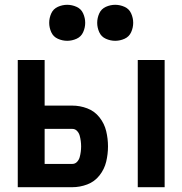

<svg xmlns="http://www.w3.org/2000/svg" viewBox="-20 -780 760 800"><path d="M554 0H666V-530H554ZM54 0H281Q313 0 343.5 -11.5Q374 -23 394.5 -49Q415 -75 422.5 -106.5Q430 -138 430 -170Q430 -202 422.5 -233.5Q415 -265 394.5 -291Q374 -317 343.5 -328.5Q313 -340 281 -340H166V-530H54ZM166 -97V-243H281Q293 -243 301 -234.5Q309 -226 312 -215Q315 -204 316.5 -192.5Q318 -181 318 -170Q318 -159 316.5 -147.5Q315 -136 312 -125Q309 -114 301 -105.5Q293 -97 281 -97ZM460 -610Q480 -610 499 -618.5Q518 -627 526.5 -646Q535 -665 535 -685Q535 -705 526.5 -724Q518 -743 499 -751.5Q480 -760 460 -760Q440 -760 421 -751.5Q402 -743 393.5 -724Q385 -705 385 -685Q385 -665 393.5 -646Q402 -627 421 -618.5Q440 -610 460 -610ZM260 -610Q280 -610 299 -618.5Q318 -627 326.5 -646Q335 -665 335 -685Q335 -705 326.5 -724Q318 -743 299 -751.5Q280 -760 260 -760Q240 -760 221 -751.5Q202 -743 193.5 -724Q185 -705 185 -685Q185 -665 193.5 -646Q202 -627 221 -618.5Q240 -610 260 -610Z"/></svg>

Font: Iosevka Sparkle Semibold
Style: Regular
Weight: 600
Designer: Belleve Invis
Foundry: Belleve Invis
Version: Version 4.5.0; ttfautohint (v1.8.3)